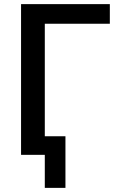

<svg xmlns="http://www.w3.org/2000/svg" viewBox="-20 -750 604 930"><path d="M157 0H82V-730H512V-635H197V-90H297V160H197V0Z"/></svg>

Font: Mplus 1p Medium
Style: Regular
Weight: 500
Version: Version 1.061